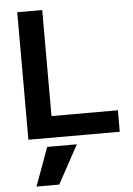

<svg xmlns="http://www.w3.org/2000/svg" viewBox="-64 -777 761 1095"><g transform="rotate(-5 316.5 -230.0)"><path d="M77 -730H220V-123H600V0H77ZM100 270 180 50H350L230 270Z"/></g></svg>

Font: Enso
Style: Bold
Weight: 700
Designer: Coji Morishita
Foundry: UNDERFOREST DESIGN
Version: Version 1.000